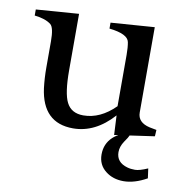

<svg xmlns="http://www.w3.org/2000/svg" viewBox="-73 -510 728 761"><g transform="rotate(10 291.0 -129.5)"><path d="M270.5 -47.9Q338.9 -47.9 398.4 -107.4V-314Q398.4 -344.2 394.5 -364.7Q388.7 -396.5 313.5 -404.8V-428.7L489.3 -441.4V-98.1Q489.3 -58.1 538.1 -46.9Q551.8 -43.9 566.4 -41.5L564.9 -15.6L404.8 7.3L400.9 -70.8Q328.6 9.8 239.3 9.8Q116.7 9.8 98.6 -127.4Q93.8 -167 93.8 -209.5V-314.9Q93.8 -369.6 79.1 -381.8Q57.1 -399.4 12.7 -404.3V-428.7L184.6 -441.4V-214.8Q184.6 -122.1 203.1 -85.9Q222.2 -47.9 270.5 -47.9ZM566.4 153.3Q516.6 181.2 472.7 181.2Q430.2 181.2 400.9 158.2Q369.1 133.8 369.1 91.8Q369.1 48.8 398.9 21Q423.8 -2.4 468.8 -11.2Q465.8 0.5 460 9.3Q454.1 18.1 448.2 26.9Q433.6 48.8 433.6 70.8Q433.6 112.3 479 125Q492.2 128.9 510 128.9Q527.8 128.9 561 114.3Z"/></g></svg>

Font: RadleyRegular
Style: Regular
Weight: 400
Designer: vernon adams
Foundry: vernon adams
Version: Version 1.000;PS 001.001;hotconv 1.0.56